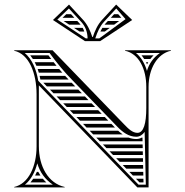

<svg xmlns="http://www.w3.org/2000/svg" viewBox="-20 -820 810 840"><path d="M258.5 -728C266.5 -722.7 274.6 -717.3 282.7 -712H332.7C331.1 -714 329.4 -716 327.7 -717.9L318.3 -728ZM303.9 -698 328.2 -682H348.6C346.9 -687.6 344.7 -692.9 342 -698ZM269.9 -758 253.3 -742H305.4C300.5 -747.3 295.6 -752.7 290.7 -758ZM437.3 -712H479.3L501.1 -728H451.7L442.3 -717.9C440.6 -716 438.9 -714.1 437.3 -712ZM427.7 -698C424.6 -692.9 421.8 -687.5 419.2 -682H438.4C445.7 -687.3 453 -692.7 460.2 -698ZM479.3 -758 464.6 -742H510.9L497 -758ZM383.9 -658C375.3 -684.2 363.3 -711.7 343.8 -732.8L281.9 -800L211.7 -732.5L351.9 -640H418.1L558.3 -732.5L488.1 -800L426.2 -732.8C406.7 -711.7 394.7 -684.2 386.1 -658ZM414.5 -652H396.8L397.5 -654.2C405.9 -679.7 417.4 -705.6 435 -724.7L488.6 -782.9L529.2 -736.3ZM355.5 -652 230.8 -734.3 281.4 -782.9 335 -724.7C353.9 -704.2 362.7 -680.1 363.2 -652ZM638 -562C642.3 -567.8 647 -573 652 -578H599.1C603.3 -573 607.2 -567.6 610.7 -562ZM628.6 -548H618.7C620.3 -544.8 621.8 -541.5 623.3 -538.3C625 -541.7 626.8 -544.9 628.6 -548ZM147.5 -68H141.2C138.8 -62.3 136.3 -57 133.6 -52H157C153.6 -57.1 150.4 -62.5 147.5 -68ZM167.5 -38H125.4C121.7 -32.4 117.7 -27.1 113.4 -22H182.7C177.2 -27.1 172.2 -32.4 167.5 -38ZM123.7 -562H203.9C199.9 -567.3 195.9 -572.6 191.9 -578H112.2C116.3 -572.9 120.2 -567.6 123.7 -562ZM131.8 -548C134.5 -542.8 137.1 -537.5 139.4 -532H227.4C223.1 -537.3 218.9 -542.6 214.7 -548ZM144.8 -518C146.6 -512.8 148.3 -507.4 149.8 -502H252.6C248 -507.3 243.4 -512.6 238.9 -518ZM153.3 -488C154.6 -482.7 155.6 -477.4 156.6 -472H280C274.9 -477.3 270 -482.7 265.1 -488ZM293.6 -458H169.6L185 -442H309.1ZM322.6 -428H198.6L214 -412H338ZM351.6 -398H227.5L242.9 -382H367ZM380.6 -368H256.5L271.9 -352H396ZM409.5 -338H285.4C290.6 -332.7 295.7 -327.3 300.8 -322H425ZM438.5 -308H314.4L329.8 -292H454ZM467.5 -278H343.3C348.5 -272.7 353.6 -267.3 358.7 -262H483ZM497.1 -248H372.3L387.7 -232H516.7C509.9 -236.8 503.4 -242.2 497.1 -248ZM542.7 -218H401.2C406.4 -212.7 411.5 -207.3 416.6 -202H603.7L603.3 -218H600.2C592.6 -213.8 585 -211.8 576.2 -211.8C564.2 -211.8 553.1 -214 542.7 -218ZM606.4 -82C606.3 -87.3 606.2 -92.7 606 -98H517L532.4 -82ZM606.7 -68H546C551.1 -62.7 556.2 -57.3 561.4 -52H607.1ZM607.4 -38H574.9L590.3 -22H607.8ZM604 -188H430.2L445.6 -172H604.4C604.2 -177.3 604.1 -182.7 604 -188ZM604.7 -158H459.1C464.3 -152.7 469.4 -147.3 474.5 -142H605C604.9 -147.3 604.8 -152.7 604.7 -158ZM605.4 -128H488.1L503.5 -112H605.7C605.6 -117.3 605.5 -122.7 605.4 -128ZM630 -440C630 -518 667 -585 728 -598V-600H527V-598C588 -585 620 -518 620 -440V-348C620 -279.9 608.6 -238.8 581.2 -238.8C559.8 -238.8 541.9 -256.4 524 -275L210 -600H42V-598C107.1 -583.7 140 -500.1 140 -407V-180C140 -92 105 -16 42 -2V0H263V-2C191 -18 150 -92 150 -180V-446.6L581 0H630ZM147.3 -466.7C139 -517.1 119.5 -561.9 88.4 -588H196.9C230.3 -542.8 260.3 -505.8 299.8 -466L492.4 -266.7C517 -241.1 543.3 -221.8 576.2 -221.8C591.2 -221.8 603.7 -230 612.8 -243L618 -12H586.1ZM143.1 -105.4C155 -65.7 177 -35.3 211.3 -12H89C115.8 -33.9 133.3 -66.9 143.1 -105.4ZM679.2 -588C651.2 -567.7 632.6 -542.7 622.9 -509.7C613.7 -541.7 597.7 -569.4 575 -588Z"/></svg>

Font: SortefaxS02
Style: Medium
Weight: 500
Designer: gluk
Foundry: gluk
Version: Version 0.261